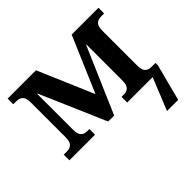

<svg xmlns="http://www.w3.org/2000/svg" viewBox="-169 -753 1179 1179"><g transform="rotate(-45 421.0 -163.0)"><path d="M26 0H249V-49H236C203 -49 175 -57 175 -116V-428H178L363 0H415L600 -428H603V-116C603 -57 575 -49 542 -49H528V0H749L664 210H761L823 -28V-49H794C761 -49 732 -57 732 -116V-420C732 -479 761 -487 794 -487H815V-536H582L427 -174L272 -536H26V-487H47C81 -487 110 -478 110 -420V-116C110 -57 81 -49 47 -49H26Z"/></g></svg>

Font: Noto Serif SemiBold
Style: Regular
Weight: 600
Designer: Monotype Design Team
Foundry: Monotype Imaging Inc.
Version: Version 2.013